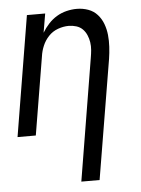

<svg xmlns="http://www.w3.org/2000/svg" viewBox="-53 -570 606 827"><g transform="rotate(-5 250.0 -156.5)"><path d="M265 215 352 -312Q355 -329 356.5 -346Q358 -363 355.5 -379.5Q353 -396 346.5 -411Q340 -426 329 -437Q318 -448 302 -453Q286 -458 269 -458Q246 -458 222.5 -449.5Q199 -441 182 -423Q165 -405 155.5 -382.5Q146 -360 143 -337L87 0H8L94 -520H173L159 -438Q171 -458 187 -475.5Q203 -493 223 -505Q243 -517 265.5 -522.5Q288 -528 310 -528Q336 -528 359.5 -519.5Q383 -511 399 -493Q415 -475 423.5 -452Q432 -429 434.5 -404Q437 -379 435.5 -353Q434 -327 430 -301L344 215Z"/></g></svg>

Font: Iosevka Algr
Style: Italic
Weight: 400
Italic angle: -9°
Monospace: yes
Designer: Belleve Invis
Foundry: Belleve Invis
Version: Version 26.0.2; ttfautohint (v1.8.3)